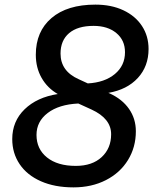

<svg xmlns="http://www.w3.org/2000/svg" viewBox="-20 -798 668 831"><path d="M33 -196Q33 -273 86.5 -325Q140 -377 230 -391Q185 -417 160 -461Q135 -505 135 -561Q135 -662 203 -720Q271 -778 393 -778Q462 -778 514 -753.5Q566 -729 594.5 -685.5Q623 -642 623 -586Q623 -511 576.5 -460.5Q530 -410 449 -396L454 -394Q509 -369 538.5 -326.5Q568 -284 568 -230Q568 -161 534 -105.5Q500 -50 438.5 -18.5Q377 13 298 13Q217 13 157 -13.5Q97 -40 65 -87.5Q33 -135 33 -196ZM308 -80Q379 -80 420 -118Q461 -156 461 -217Q461 -285 376 -324L319 -350Q235 -346 186.5 -309Q138 -272 138 -214Q138 -153 183.5 -116.5Q229 -80 308 -80ZM321 -455 360 -437Q433 -441 477 -477.5Q521 -514 521 -572Q521 -624 483.5 -655Q446 -686 385 -686Q316 -686 279 -654.5Q242 -623 242 -566Q242 -490 321 -455Z"/></svg>

Font: Application Medium
Style: Italic
Weight: 500
Italic angle: -12°
Designer: Wei Huang
Foundry: Wei Huang
Version: Version 0.012